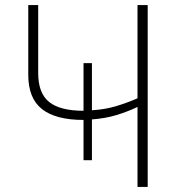

<svg xmlns="http://www.w3.org/2000/svg" viewBox="-20 -734 702 754"><path d="M560 -714V0H520V-314Q480 -295 437 -282Q394 -269 341 -265V-105H308V-263Q199 -263 145 -305.5Q91 -348 91 -440V-714H130V-447Q130 -368 173 -333.5Q216 -299 308 -299V-486H341V-301Q392 -304 435.5 -317Q479 -330 520 -348V-714Z"/></svg>

Font: Noto Sans ExtraLight
Style: Regular
Weight: 200
Designer: Monotype Design Team
Foundry: Monotype Imaging Inc.
Version: Version 2.007